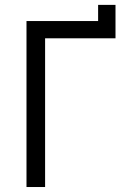

<svg xmlns="http://www.w3.org/2000/svg" viewBox="-20 -751 507 771"><path d="M86.4 -666.5H374V-731.4H443.8V-597.2H161.1V0H86.4Z"/></svg>

Font: NMS Futura Pro Book
Style: Regular
Weight: 400
Designer: Blend3rman
Version: Version 0.1